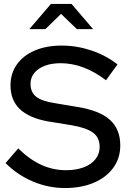

<svg xmlns="http://www.w3.org/2000/svg" viewBox="-20 -939 653 969"><path d="M308 10Q224 10 146 -23Q68 -56 8 -116L72 -190Q129 -134 188.5 -107Q248 -80 313 -80Q364 -80 402.5 -94.5Q441 -109 462 -136Q483 -163 483 -197Q483 -244 450 -269Q417 -294 341 -307L224 -326Q128 -343 80.5 -388Q33 -433 33 -508Q33 -568 65 -613.5Q97 -659 155.5 -684Q214 -709 291 -709Q367 -709 440.5 -684.5Q514 -660 573 -614L515 -534Q402 -620 286 -620Q240 -620 206 -607Q172 -594 153 -570.5Q134 -547 134 -516Q134 -473 163 -450.5Q192 -428 259 -418L372 -399Q483 -381 535 -334Q587 -287 587 -205Q587 -141 552 -92.5Q517 -44 454 -17Q391 10 308 10ZM368 -792 288 -869 209 -792H128L237 -919H341L450 -792Z"/></svg>

Font: Red Hat Display SemiBold
Style: Regular
Weight: 600
Designer: Pentagram, MCKL
Foundry: Pentagram, MCKL
Version: Version 1.023